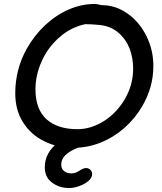

<svg xmlns="http://www.w3.org/2000/svg" viewBox="-20 -736 817 969"><path d="M350 10Q422 10 488 -16.5Q554 -43 608 -90.5Q662 -138 699 -202Q754 -297 754 -403Q754 -484 718.5 -555Q683 -626 623 -668Q563 -710 494 -710Q490 -710 479 -713Q467 -716 458 -716Q392 -716 328 -688.5Q264 -661 209 -610Q154 -559 115 -490Q57 -386 57 -265Q57 -181 96 -119Q135 -57 202 -24Q268 10 350 10ZM371 -84Q271 -84 215 -134Q159 -184 159 -286Q159 -356 190 -426Q221 -496 279 -547Q336 -598 410 -614Q443 -614 483 -610Q539 -604 577 -571.5Q615 -539 634 -491Q652 -443 652 -390Q652 -309 611.5 -238.5Q571 -168 506 -126Q440 -84 371 -84ZM329 213Q352 213 379 203.5Q406 194 425.5 178Q445 162 445 142Q445 130 436 121Q427 112 414 112Q401 112 380 126Q361 139 340 139Q317 139 303 127Q289 115 289 94Q289 43 370 11Q432 -13 430 -45Q430 -56 419.5 -65.5Q409 -75 388 -74Q368 -73 336.5 -56.5Q305 -40 276 -19Q206 33 206 108Q206 158 242.5 185.5Q279 213 329 213Z"/></svg>

Font: Balsamiq Sans
Style: Italic
Weight: 400
Italic angle: -12°
Designer: Michael Angeles
Foundry: Balsamiq SRL
Version: Version 1.020; ttfautohint (v1.8.4.7-5d5b);gftools[0.9.26]